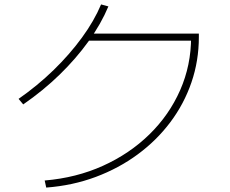

<svg xmlns="http://www.w3.org/2000/svg" viewBox="-20 -824 1040 868"><path d="M182 -8Q325 -20 445.5 -74.5Q566 -129 655.5 -216.5Q745 -304 794.5 -416.5Q844 -529 844 -657L860 -640H372V-672H879V-657Q879 -549 845.5 -451.5Q812 -354 750 -271.5Q688 -189 602.5 -126Q517 -63 412.5 -24Q308 15 189 24ZM64 -377Q150 -437 222.5 -507.5Q295 -578 350.5 -654Q406 -730 437 -804L470 -795Q437 -716 380.5 -637.5Q324 -559 249.5 -486.5Q175 -414 85 -352Z"/></svg>

Font: M PLUS 2 Thin ExtraLight
Style: Regular
Weight: 250
Version: Version 1.001